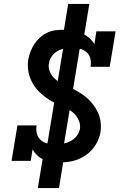

<svg xmlns="http://www.w3.org/2000/svg" viewBox="-20 -858 640 980"><path d="M284 -29Q284 -29 284 -29Q284 -29 284 -29Q263 -29 242 -32Q221 -35 203 -43Q185 -51 170.5 -64.5Q156 -78 146 -95L137 -37H39L69 -218H167Q163 -197 168 -177Q173 -157 187 -144Q201 -131 221 -126Q241 -121 262 -121Q282 -121 301.5 -124.5Q321 -128 339.5 -137.5Q358 -147 371 -163.5Q384 -180 388 -200Q391 -221 383.5 -240Q376 -259 363 -273.5Q350 -288 332.5 -297.5Q315 -307 297 -315.5Q279 -324 261 -332.5Q243 -341 226.5 -352Q210 -363 195 -375.5Q180 -388 167.5 -403Q155 -418 145.5 -435Q136 -452 130 -471.5Q124 -491 122.5 -511.5Q121 -532 124 -553Q128 -574 135.5 -594Q143 -614 155 -632.5Q167 -651 183.5 -666Q200 -681 219.5 -690.5Q239 -700 260 -703Q281 -706 301 -706Q325 -706 349 -702.5Q373 -699 394 -690Q415 -681 432.5 -666.5Q450 -652 462 -633L472 -698H570L540 -517H442Q446 -538 441.5 -558Q437 -578 422.5 -591Q408 -604 388 -609Q368 -614 347 -614Q329 -614 310 -610.5Q291 -607 274 -597.5Q257 -588 245 -571.5Q233 -555 230 -536Q226 -515 233 -496Q240 -477 253.5 -462.5Q267 -448 284 -438Q301 -428 319 -420Q337 -412 355 -403Q373 -394 389.5 -383.5Q406 -373 421 -360.5Q436 -348 448.5 -333Q461 -318 471 -301Q481 -284 487 -265.5Q493 -247 494.5 -226Q496 -205 493 -184Q489 -161 479 -139Q469 -117 453.5 -98.5Q438 -80 418 -66Q398 -52 375.5 -43.5Q353 -35 330 -32Q307 -29 284 -29ZM173 102 205 -90 216 -89 309 -652H352L299 -660L328 -838H436L404 -645L393 -646L300 -83H257L310 -75L281 102Z"/></svg>

Font: Iosevka Curly Slab SmBdExObl
Style: Regular
Weight: 600
Width: 7
Italic angle: -9°
Monospace: yes
Designer: Belleve Invis
Foundry: Belleve Invis
Version: Version 11.1.0; ttfautohint (v1.8.3)